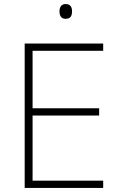

<svg xmlns="http://www.w3.org/2000/svg" viewBox="-20 -929 591 949"><path d="M304 -909C283 -909 274 -893 274 -873C274 -851 283 -836 304 -836C329 -836 336 -851 336 -873C336 -893 329 -909 304 -909ZM490 0V-36H141V-358H470V-394H141V-678H490V-714H102V0Z"/></svg>

Font: Noto Sans Sinhala ExtraLight
Style: Regular
Weight: 200
Designer: Jelle Bosma - Monotype Design Team
Foundry: Monotype Imaging Inc.
Version: Version 2.006